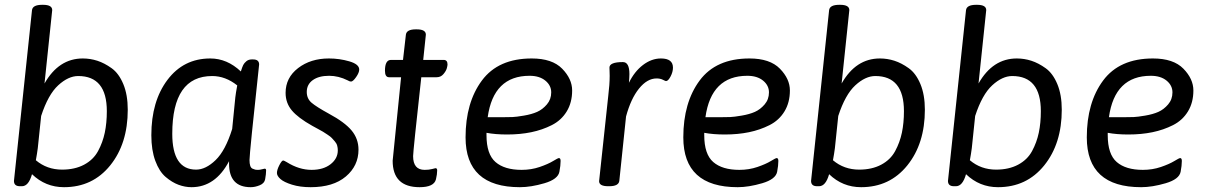

<svg xmlns="http://www.w3.org/2000/svg" viewBox="-20 -772 5030 798"><path d="M159 -752Q197 -752 197 -730L165 -425Q224 -529 324 -529Q355 -529 384.5 -519.5Q414 -510 444 -488.5Q474 -467 492.5 -422.5Q511 -378 511 -316Q511 -175 438 -84.5Q365 6 246 6Q169 6 113 -48Q99 2 71 2H63Q38 2 38 -20L113 -730Q116 -752 155 -752ZM305 -456Q264 -456 222 -417.5Q180 -379 151 -290L137 -156Q134 -133 129 -106Q175 -67 238 -67Q291 -67 329.5 -87.5Q368 -108 387.5 -144Q407 -180 415.5 -220.5Q424 -261 424 -310Q424 -456 305 -456Z M1080 -71Q1086 -71 1086 -64Q1086 -49 1082 -27Q1079 -10 1059.5 -2Q1040 6 1022 6Q932 6 932 -92V-102Q875 6 776 6Q749 6 722 -4Q695 -14 668.5 -36.5Q642 -59 625.5 -103.5Q609 -148 609 -210Q609 -351 676 -440Q743 -529 854 -529Q924 -529 981 -475Q987 -494 991 -502Q995 -510 1004 -517.5Q1013 -525 1026 -525H1032Q1057 -525 1057 -504Q1017 -134 1017 -107Q1017 -92 1020 -83Q1023 -74 1029.5 -71Q1036 -68 1040.5 -67Q1045 -66 1053 -66Q1060 -66 1069 -68.5Q1078 -71 1080 -71ZM958 -367Q960 -385 966 -417Q917 -456 862 -456Q696 -456 696 -216Q696 -67 795 -67Q835 -67 876 -106.5Q917 -146 945 -236Z M1347 -529Q1391 -529 1432 -517Q1473 -505 1473 -483Q1473 -470 1460 -451.5Q1447 -433 1439 -433Q1433 -433 1425 -438Q1387 -457 1348 -457Q1305 -457 1280 -439Q1255 -421 1255 -390Q1255 -362 1275 -345Q1295 -328 1346 -300Q1413 -264 1441.5 -229.5Q1470 -195 1470 -150Q1470 -83 1417.5 -38.5Q1365 6 1271 6Q1227 6 1193.5 -4.5Q1160 -15 1145.5 -28Q1131 -41 1131 -53Q1131 -66 1141 -85.5Q1151 -105 1157 -105Q1160 -105 1172 -98Q1223 -66 1275 -66Q1324 -66 1354 -89.5Q1384 -113 1384 -147Q1384 -157 1381.5 -166.5Q1379 -176 1371.5 -184.5Q1364 -193 1359 -198.5Q1354 -204 1341 -212.5Q1328 -221 1322.5 -224.5Q1317 -228 1300 -237Q1283 -246 1278 -249Q1219 -282 1193 -313Q1167 -344 1167 -386Q1167 -449 1219 -489Q1271 -529 1347 -529Z M1712 -650Q1750 -650 1750 -628L1739 -523H1824Q1840 -523 1840 -504Q1840 -499 1837 -488Q1834 -477 1823 -464Q1812 -451 1795 -451H1731Q1697 -143 1697 -123Q1697 -66 1745 -66Q1763 -66 1776 -69.5Q1789 -73 1790 -73Q1797 -73 1797 -64Q1797 -48 1792 -27Q1784 6 1724 6Q1612 6 1612 -104L1647 -451H1597Q1580 -451 1580 -478Q1580 -523 1605 -523H1655L1667 -628Q1670 -650 1708 -650Z M2088 -213Q2039 -213 2002 -220V-210Q2002 -131 2039.5 -98.5Q2077 -66 2148 -66Q2188 -66 2223 -78Q2258 -90 2278.5 -102.5Q2299 -115 2303 -115Q2310 -115 2310 -103Q2310 -84 2305 -58Q2299 -27 2243 -10.5Q2187 6 2141 6Q1915 6 1915 -201Q1915 -346 1983 -437.5Q2051 -529 2190 -529Q2275 -529 2316.5 -486.5Q2358 -444 2358 -396Q2358 -346 2335.5 -309Q2313 -272 2273.5 -252Q2234 -232 2188 -222.5Q2142 -213 2088 -213ZM2181 -457Q2031 -457 2007 -285H2078Q2095 -285 2110 -285.5Q2125 -286 2157.5 -291.5Q2190 -297 2212.5 -307Q2235 -317 2253 -338Q2271 -359 2271 -388Q2271 -417 2246.5 -437Q2222 -457 2181 -457Z M2727 -529Q2777 -529 2777 -491Q2777 -473 2767 -454Q2757 -435 2748 -435Q2746 -435 2735 -440.5Q2724 -446 2709 -446Q2670 -446 2636 -404Q2602 -362 2582 -288L2554 -20Q2551 2 2512 2H2508Q2470 2 2470 -19L2508 -373Q2514 -421 2514 -457Q2514 -467 2513.5 -477.5Q2513 -488 2513 -491Q2513 -514 2569 -514Q2596 -514 2596 -464Q2596 -452 2594 -428Q2617 -475 2652.5 -502Q2688 -529 2727 -529Z M2993 -213Q2944 -213 2907 -220V-210Q2907 -131 2944.5 -98.5Q2982 -66 3053 -66Q3093 -66 3128 -78Q3163 -90 3183.5 -102.5Q3204 -115 3208 -115Q3215 -115 3215 -103Q3215 -84 3210 -58Q3204 -27 3148 -10.5Q3092 6 3046 6Q2820 6 2820 -201Q2820 -346 2888 -437.5Q2956 -529 3095 -529Q3180 -529 3221.5 -486.5Q3263 -444 3263 -396Q3263 -346 3240.5 -309Q3218 -272 3178.5 -252Q3139 -232 3093 -222.5Q3047 -213 2993 -213ZM3086 -457Q2936 -457 2912 -285H2983Q3000 -285 3015 -285.5Q3030 -286 3062.5 -291.5Q3095 -297 3117.5 -307Q3140 -317 3158 -338Q3176 -359 3176 -388Q3176 -417 3151.5 -437Q3127 -457 3086 -457Z M3472 -752Q3510 -752 3510 -730L3478 -425Q3537 -529 3637 -529Q3668 -529 3697.5 -519.5Q3727 -510 3757 -488.5Q3787 -467 3805.5 -422.5Q3824 -378 3824 -316Q3824 -175 3751 -84.5Q3678 6 3559 6Q3482 6 3426 -48Q3412 2 3384 2H3376Q3351 2 3351 -20L3426 -730Q3429 -752 3468 -752ZM3618 -456Q3577 -456 3535 -417.5Q3493 -379 3464 -290L3450 -156Q3447 -133 3442 -106Q3488 -67 3551 -67Q3604 -67 3642.5 -87.5Q3681 -108 3700.5 -144Q3720 -180 3728.5 -220.5Q3737 -261 3737 -310Q3737 -456 3618 -456Z M4041 -752Q4079 -752 4079 -730L4047 -425Q4106 -529 4206 -529Q4237 -529 4266.5 -519.5Q4296 -510 4326 -488.5Q4356 -467 4374.5 -422.5Q4393 -378 4393 -316Q4393 -175 4320 -84.5Q4247 6 4128 6Q4051 6 3995 -48Q3981 2 3953 2H3945Q3920 2 3920 -20L3995 -730Q3998 -752 4037 -752ZM4187 -456Q4146 -456 4104 -417.5Q4062 -379 4033 -290L4019 -156Q4016 -133 4011 -106Q4057 -67 4120 -67Q4173 -67 4211.5 -87.5Q4250 -108 4269.5 -144Q4289 -180 4297.5 -220.5Q4306 -261 4306 -310Q4306 -456 4187 -456Z M4670 -213Q4621 -213 4584 -220V-210Q4584 -131 4621.5 -98.5Q4659 -66 4730 -66Q4770 -66 4805 -78Q4840 -90 4860.5 -102.5Q4881 -115 4885 -115Q4892 -115 4892 -103Q4892 -84 4887 -58Q4881 -27 4825 -10.5Q4769 6 4723 6Q4497 6 4497 -201Q4497 -346 4565 -437.5Q4633 -529 4772 -529Q4857 -529 4898.5 -486.5Q4940 -444 4940 -396Q4940 -346 4917.5 -309Q4895 -272 4855.5 -252Q4816 -232 4770 -222.5Q4724 -213 4670 -213ZM4763 -457Q4613 -457 4589 -285H4660Q4677 -285 4692 -285.5Q4707 -286 4739.5 -291.5Q4772 -297 4794.5 -307Q4817 -317 4835 -338Q4853 -359 4853 -388Q4853 -417 4828.5 -437Q4804 -457 4763 -457Z"/></svg>

Font: Asap
Style: Italic
Weight: 400
Italic angle: -6°
Designer: Pablo Cosgaya
Foundry: Pablo Cosgaya
Version: Version 1.007;PS 001.007;hotconv 1.0.70;makeotf.lib2.5.58329